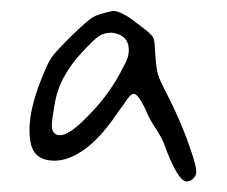

<svg xmlns="http://www.w3.org/2000/svg" viewBox="-20 -439 418 353"><path d="M340.8 -124Q340.8 -133.8 331.1 -162.1Q315.4 -210 289.1 -261.7Q273.4 -292 270.5 -301.8Q267.6 -311.5 265.6 -336.9Q264.6 -361.3 262.7 -367.2Q260.7 -373 253.9 -378.9Q252.9 -379.9 246.1 -385.3Q239.3 -390.6 234.9 -394Q230.5 -397.5 223.1 -402.8Q215.8 -408.2 210.4 -411.1Q205.1 -414.1 199.2 -416.5Q193.4 -418.9 189.5 -418.9Q188.5 -418.9 187.5 -418.9Q160.2 -413.1 150.4 -407.2Q140.6 -401.4 108.4 -370.1Q87.9 -349.6 79.1 -338.9Q70.3 -328.1 63.5 -311.5Q34.2 -245.1 34.2 -200.2Q34.2 -185.5 37.1 -172.9Q44.9 -143.6 80.1 -143.6Q99.6 -143.6 121.1 -155.3Q159.2 -175.8 197.3 -233.4Q201.2 -238.3 208 -248Q219.7 -266.6 225.6 -266.6Q234.4 -266.6 249 -234.4Q253.9 -221.7 265.1 -204.6Q276.4 -187.5 281.2 -175.8Q306.6 -105.5 323.2 -105.5Q325.2 -105.5 328.6 -106.4Q332 -107.4 336.4 -111.8Q340.8 -116.2 340.8 -124ZM75.2 -209Q75.2 -217.8 80.1 -245.1Q87.9 -297.9 131.8 -343.8Q153.3 -367.2 162.6 -373Q171.9 -378.9 185.5 -378.9Q185.5 -378.9 185.5 -378.9Q216.8 -375 216.8 -346.7Q216.8 -333 207 -316.4Q183.6 -268.6 144.5 -228.5Q108.4 -190.4 90.8 -190.4Q75.2 -190.4 75.2 -209Z"/></svg>

Font: 辰宇落雁體 Thin Monospaced
Style: Regular
Weight: 100
Designer: Written by Liu, Wei-Chen; Created by Wang, Li-Yu.
Version: Version 1.000